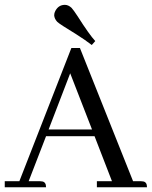

<svg xmlns="http://www.w3.org/2000/svg" viewBox="-20 -788 639 808"><path d="M598.6 0Q598.6 -21.5 583 -24.4Q578.1 -25.4 573.2 -25.4H540L316.4 -585.9H280.3L61.5 -25.4H0V0H173.8Q173.8 -21.5 158.2 -24.4Q153.3 -25.4 148.4 -25.4H100.6L173.8 -214.8H377.9L451.2 -25.4H387.7V0ZM367.2 -243.2H184.6L275.4 -479.5ZM380.9 -615.2Q355.5 -642.6 306.6 -719.7Q290 -745.1 281.2 -754.9Q267.6 -767.6 252.9 -767.6Q226.6 -767.6 212.9 -742.2Q208 -733.4 208 -723.6Q209 -709 220.7 -696.3Q230.5 -686.5 299.8 -644.5Q339.8 -619.1 366.2 -598.6Z"/></svg>

Font: Abhaya Libre
Style: Regular
Weight: 400
Designer: Pushpananda Ekanayake, Sol Matas, Pathum Egodawatta
Foundry: Mooniak
Version: Version 1.050 ; ttfautohint (v1.6)